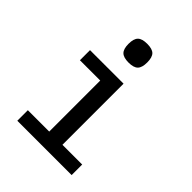

<svg xmlns="http://www.w3.org/2000/svg" viewBox="-221 -918 1042 1042"><g transform="rotate(45 300.0 -397.0)"><path d="M101 -550H358.5V-81H510V0H93V-81H257V-472.5H101ZM224.5 -722Q224.5 -761.5 241 -777.8Q257.5 -794 296.5 -794Q335.5 -794 351.8 -777.8Q368 -761.5 368 -722Q368 -683 351.8 -666.5Q335.5 -650 296.5 -650Q257.5 -650 241 -666.5Q224.5 -683 224.5 -722Z"/></g></svg>

Font: JuliaMono Medium
Style: Regular
Weight: 500
Monospace: yes
Designer: cormullion
Foundry: corm
Version: Version 0.054; ttfautohint (v1.8.4)